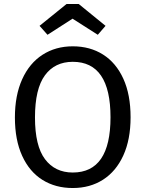

<svg xmlns="http://www.w3.org/2000/svg" viewBox="-20 -934 732 966"><path d="M637 -344Q637 -232 600.5 -152Q564 -72 498.5 -30Q433 12 346 12Q259 12 193.5 -29Q128 -70 91.5 -150Q55 -230 55 -343Q55 -454 91.5 -535Q128 -616 194 -658.5Q260 -701 346 -701Q433 -701 498.5 -659.5Q564 -618 600.5 -538Q637 -458 637 -344ZM156 -343Q156 -200 206.5 -133Q257 -66 346 -66Q536 -66 536 -344Q536 -623 346 -623Q256 -623 206 -555Q156 -487 156 -343ZM179 -804 315 -914H376L511 -804L472 -759L345 -840L219 -759Z"/></svg>

Font: Wolseley Sans
Style: Regular
Weight: 400
Designer: Carrois Corporate & Edenspiekermann AG
Foundry: Carrois Corporate GbR & Edenspiekermann AG
Version: Version 4.202